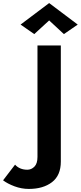

<svg xmlns="http://www.w3.org/2000/svg" viewBox="-168 -996 526 1250"><path d="M-70 76Q-40 109 10 109Q36 109 56 89Q76 69 76 26V-700H228V56Q228 146 170.5 190Q113 234 20 234Q-28 234 -73.5 217Q-119 200 -148 178ZM152 -863 55 -774 -34 -836 152 -976 338 -836 248 -774Z"/></svg>

Font: Renner*
Style: Semi
Weight: 600
Version: Version 003.000 ; ttfautohint (v0.97) -l 8 -r 50 -G 200 -x 1